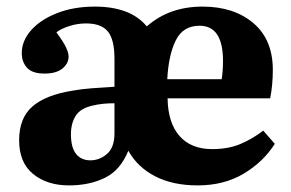

<svg xmlns="http://www.w3.org/2000/svg" viewBox="-20 -548 883 582"><path d="M189 14Q123 14 80.5 -20.5Q38 -55 38 -123Q38 -190 78 -225Q118 -260 199 -273Q226 -278 259 -280.5Q292 -283 327 -285V-370Q327 -428 307 -452.5Q287 -477 241 -477Q215 -477 190 -469Q165 -461 151 -450Q173 -420 180.5 -403.5Q188 -387 188 -377Q188 -356 169.5 -340.5Q151 -325 115 -325Q78 -325 62 -342.5Q46 -360 46 -387Q46 -424 74 -456Q102 -488 152.5 -508Q203 -528 268 -528Q320 -528 359.5 -513.5Q399 -499 425 -468Q493 -528 594 -528Q689 -528 748 -478Q807 -428 807 -336Q807 -291 799 -250H488Q489 -176 524 -136Q559 -96 623 -96Q671 -96 707.5 -111Q744 -126 778 -152L813 -112Q778 -57 718.5 -21.5Q659 14 579 14Q504 14 450.5 -13.5Q397 -41 369 -91Q345 -32 298 -9Q251 14 189 14ZM487 -308H652Q654 -321 655 -335Q656 -349 656 -363Q656 -470 585 -470Q535 -470 513 -426Q491 -382 487 -308ZM254 -62Q282 -62 304.5 -81.5Q327 -101 327 -144V-235Q289 -235 261 -228Q224 -220 209.5 -197Q195 -174 195 -141Q195 -101 210.5 -81.5Q226 -62 254 -62Z"/></svg>

Font: Literata 36pt
Style: Bold
Weight: 700
Designer: Latin by Veronika Burian and Jose Scaglione. Greek by Irene Vlachou. Cyrillic by Vera Evstafieva.
Foundry: TypeTogether
Version: Version 3.002